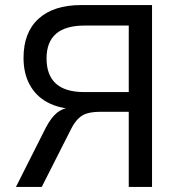

<svg xmlns="http://www.w3.org/2000/svg" viewBox="-20 -739 710 759"><path d="M43 0 161 -234Q182 -274 205 -293Q228 -312 259 -314L278 -315L275 -308Q213 -310 167.5 -334.5Q122 -359 97.5 -404Q73 -449 73 -510Q73 -611 132.5 -665Q192 -719 301 -719H581V0H489V-297H377Q348 -297 327 -291.5Q306 -286 290 -270.5Q274 -255 260 -227L145 0ZM313 -375H489V-638H315Q239 -638 201.5 -605.5Q164 -573 164 -508Q164 -442 201 -408.5Q238 -375 313 -375Z"/></svg>

Font: Nunitoga
Style: Medium
Weight: 500
Designer: Vernon Adams
Foundry: Vernon Adams
Version: Version 1.0